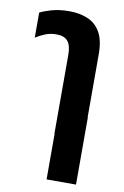

<svg xmlns="http://www.w3.org/2000/svg" viewBox="-87 -612 564 874"><g transform="rotate(10 195.0 -175.0)"><path d="M191 0V-365Q191 -408 174.5 -427.5Q158 -447 122 -447Q94 -447 70.5 -437.5Q47 -428 27 -415V-531Q46 -541 81 -551Q116 -561 162 -561Q210 -561 247.5 -545Q285 -529 306 -492Q327 -455 327 -390V-100H328V211H192V0Z"/></g></svg>

Font: Noto Sans Thai Cond
Style: Bold
Weight: 700
Width: 3
Designer: Monotype Design Team
Foundry: Monotype Imaging Inc.
Version: Version 2.002; ttfautohint (v1.8.4.7-5d5b)